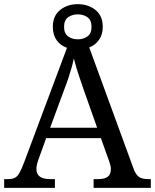

<svg xmlns="http://www.w3.org/2000/svg" viewBox="-20 -903 745 923"><path d="M0 0V-42H19Q39 -42 51 -48Q63 -54 73 -71Q83 -88 95 -120L302 -673Q271 -684 252.5 -709.5Q234 -735 234 -774Q234 -827 269 -855Q304 -883 354 -883Q404 -883 439 -855Q474 -827 474 -774Q474 -737 456 -711.5Q438 -686 409 -675L621 -95Q632 -64 647.5 -53Q663 -42 692 -42H705V0H430V-42H453Q483 -42 498 -53.5Q513 -65 513 -90Q513 -98 511 -107Q509 -116 505 -127L465 -239H202L164 -134Q161 -126 159 -118Q157 -110 156 -103.5Q155 -97 155 -91Q155 -66 171.5 -54Q188 -42 221 -42H244V0ZM221 -289H447L385 -464Q375 -494 365.5 -521Q356 -548 348.5 -573Q341 -598 335 -622Q330 -598 323.5 -575.5Q317 -553 309 -528.5Q301 -504 289 -473ZM354 -714Q381 -714 400.5 -728Q420 -742 420 -774Q420 -806 400.5 -820Q381 -834 354 -834Q327 -834 307.5 -820Q288 -806 288 -774Q288 -742 307.5 -728Q327 -714 354 -714Z"/></svg>

Font: Noto Serif Armenian
Style: Regular
Weight: 400
Designer: Monotype Design Team
Foundry: Monotype Imaging Inc.
Version: Version 2.007